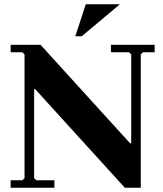

<svg xmlns="http://www.w3.org/2000/svg" viewBox="-20 -880 766 900"><path d="M565 0 145 -462H140L95 -625L85 -635H30V-670H170L590 -208H595V0ZM30 0V-35H85L95 -45V-625L140 -462V-45L150 -35H235V0ZM705 -670V-635H650L640 -625V0H595V-625L585 -635H500V-670ZM542 -860 363 -710H333L382 -860Z"/></svg>

Font: Brygada 1918
Style: Bold
Weight: 700
Designer: Mateusz Machalski | Borys Kosmynka | Przemek Hoffer
Foundry: NIEPODLEGLA 2018
Version: Version 3.006